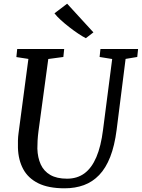

<svg xmlns="http://www.w3.org/2000/svg" viewBox="-20 -1008 766 1038"><path d="M659 -689.5 610.5 -306Q599.5 -220 575.8 -159.5Q552 -99 516.2 -61.8Q480.5 -24.5 433.5 -7.2Q386.5 10 329 10Q242 10 187 -17.2Q132 -44.5 105.5 -93.8Q79 -143 77 -208.5Q76.5 -227.5 77 -248Q77.5 -268.5 80.5 -290L133.5 -689.5L68.5 -699.5L73 -743H327L322.5 -700L241 -689L188 -298.5Q184.5 -271.5 183.2 -248Q182 -224.5 182 -204.5Q183.5 -156 200.2 -119.2Q217 -82.5 252 -62.2Q287 -42 342.5 -42Q397.5 -42 436.8 -71Q476 -100 501 -158.8Q526 -217.5 537 -306L586.5 -689L518.5 -700L523 -743H726.5L722 -700ZM444 -801.5Q426.5 -810.5 402.5 -826.5Q378.5 -842.5 353.5 -862Q328.5 -881.5 307.5 -900.8Q286.5 -920 274.5 -936L343 -988L485 -833Z"/></svg>

Font: Merriweather 20pt
Style: Italic
Weight: 400
Italic angle: -7.8°
Version: Version 2.101